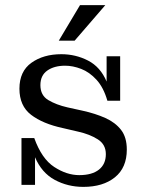

<svg xmlns="http://www.w3.org/2000/svg" viewBox="-20 -723 566 751"><path d="M210 -564 293 -703H392L272 -564ZM64 0V-183H114Q143 -102 192 -70Q241 -38 290 -38Q340 -38 367 -59.5Q394 -81 394 -120Q394 -158 362.5 -178Q331 -198 286 -208L226 -222Q147 -239 101.5 -274Q56 -309 56 -376Q56 -444 103 -477.5Q150 -511 220 -511Q276 -511 324.5 -486Q373 -461 397 -404V-503H450V-329H400Q385 -381 357.5 -411Q330 -441 297.5 -453.5Q265 -466 235 -466Q192 -466 165 -447Q138 -428 138 -390Q138 -350 169 -331.5Q200 -313 244 -303L303 -290Q353 -279 392 -261.5Q431 -244 453.5 -215Q476 -186 476 -138Q476 -67 429.5 -29.5Q383 8 306 8Q245 8 194 -19.5Q143 -47 117 -108V0Z"/></svg>

Font: Montagu Slab 144pt
Style: Regular
Weight: 400
Designer: Florian Karsten
Foundry: Florian Karsten
Version: Version 1.000; ttfautohint (v1.8.3)